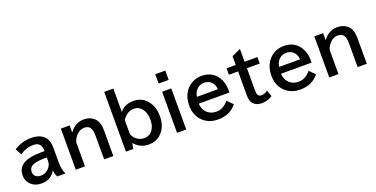

<svg xmlns="http://www.w3.org/2000/svg" viewBox="-24 -1688 5069 2591"><g transform="rotate(-20 2510.5 -392.5)"><path d="M439 -355V-364.3Q439 -484.9 324.2 -484.9Q216.8 -484.9 130.9 -419.9L81.1 -510.3Q193.8 -584 328.6 -584Q458.5 -584 522.5 -509.3Q566.9 -458 566.9 -357.9V-151.9Q566.9 -37.6 602.1 24.9H482.9Q461.9 -15.6 455.1 -67.9H451.7Q426.8 -19 371.6 14.6Q326.7 42 252.9 42Q165.5 42 108.4 -9.3Q48.8 -63 48.8 -146Q48.8 -355 386.7 -355ZM439 -263.2H399.9Q285.6 -263.2 228.5 -233.9Q179.7 -209 179.7 -147.9Q179.7 -106.9 209 -83Q236.8 -60.1 281.2 -60.1Q340.3 -60.1 387.2 -102.1Q439 -147.9 439 -220.2Z M876 -564.9V-462.9Q958 -576.2 1081.1 -576.2Q1167.5 -576.2 1224.6 -526.4Q1289.1 -470.2 1289.1 -342.8V24.9H1157.2V-326.2Q1157.2 -395.5 1131.3 -432.6Q1106.4 -468.3 1047.4 -468.3Q986.8 -468.3 937.5 -417.5Q901.4 -380.4 881.8 -321.8V24.9H750V-564.9Z M1469.2 -830.1H1600.1V-492.2Q1666.5 -581.1 1795.4 -581.1Q1928.2 -581.1 2004.9 -473.1Q2064 -390.1 2064 -267.6Q2064 -135.3 1995.6 -50.8Q1919.4 43 1792.5 43Q1671.9 43 1588.9 -53.2L1575.2 27.8H1469.2ZM1600.1 -175.3Q1621.1 -126 1656.7 -97.2Q1704.6 -59.1 1764.2 -59.1Q1846.7 -59.1 1891.6 -127Q1927.2 -181.2 1927.2 -265.6Q1927.2 -343.8 1896.5 -398.4Q1851.1 -480 1762.7 -480Q1669.9 -480 1600.1 -378.9Z M2198.2 -818.8H2342.3V-685.1H2198.2ZM2204.1 -564.9H2335.9V24.9H2204.1Z M3054.2 -244.6H2614.3Q2617.7 -167 2663.1 -118.7Q2717.8 -61.5 2802.2 -61.5Q2901.9 -61.5 2978.5 -154.8L3056.6 -75.7Q2960.4 45.4 2790 45.4Q2650.4 45.4 2564.9 -43.9Q2483.4 -129.9 2483.4 -265.6Q2483.4 -376 2536.6 -457.5Q2584 -529.8 2663.1 -562.5Q2717.3 -585 2778.8 -585Q2877 -585 2946.3 -530.3Q3018.1 -474.6 3043 -374.5Q3054.2 -329.1 3054.2 -278.8ZM2923.3 -339.8Q2919.4 -390.1 2897 -423.8Q2854.5 -485.8 2774.9 -485.8Q2703.6 -485.8 2657.7 -428.2Q2629.4 -392.6 2622.6 -339.8Z M3388.7 -749V-564.9H3572.8V-472.2H3388.7V-151.4Q3388.7 -104 3399.9 -85.9Q3415 -61 3450.2 -61Q3493.7 -61 3539.6 -95.2L3570.8 -4.4Q3499.5 41 3420.4 41Q3338.4 41 3296.4 -7.8Q3261.7 -48.3 3261.7 -125V-472.2H3129.9V-564.9H3261.7V-690.9Z M4234.4 -244.6H3794.4Q3797.9 -167 3843.3 -118.7Q3897.9 -61.5 3982.4 -61.5Q4082 -61.5 4158.7 -154.8L4236.8 -75.7Q4140.6 45.4 3970.2 45.4Q3830.6 45.4 3745.1 -43.9Q3663.6 -129.9 3663.6 -265.6Q3663.6 -376 3716.8 -457.5Q3764.2 -529.8 3843.3 -562.5Q3897.5 -585 3959 -585Q4057.1 -585 4126.5 -530.3Q4198.2 -474.6 4223.1 -374.5Q4234.4 -329.1 4234.4 -278.8ZM4103.5 -339.8Q4099.6 -390.1 4077.1 -423.8Q4034.7 -485.8 3955.1 -485.8Q3883.8 -485.8 3837.9 -428.2Q3809.6 -392.6 3802.7 -339.8Z M4516.1 -564.9V-462.9Q4598.1 -576.2 4721.2 -576.2Q4807.6 -576.2 4864.7 -526.4Q4929.2 -470.2 4929.2 -342.8V24.9H4797.4V-326.2Q4797.4 -395.5 4771.5 -432.6Q4746.6 -468.3 4687.5 -468.3Q4627 -468.3 4577.6 -417.5Q4541.5 -380.4 4522 -321.8V24.9H4390.1V-564.9Z"/></g></svg>

Font: BIZ UDPGothic
Style: Bold
Weight: 700
Designer: TypeBank Co., Ltd.
Foundry: Morisawa Inc.
Version: Version 1.051